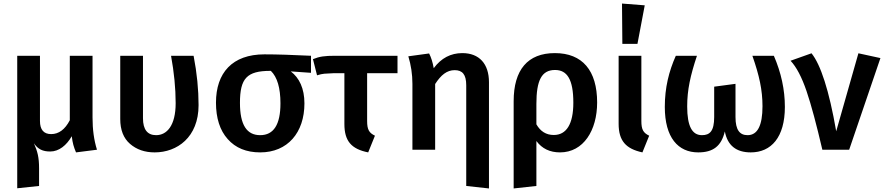

<svg xmlns="http://www.w3.org/2000/svg" viewBox="-20 -843 4979 1081"><path d="M526 0C509 -54 501 -114 501 -181V-529H373V-166C346 -114 311 -88 268 -88C226 -88 205 -113 205 -162V-529H77V217L200 204V105C200 42 191 9 171 -36C194 -3 220 10 263 10C312 10 355 -25 384 -76C389 -36 395 -16 408 15Z M943 -529C960 -436 969 -347 969 -262C969 -135 919 -82 859 -82C810 -82 785 -114 785 -177V-529H657V-173C657 -112 675 -65 712 -33C749 -1 795 15 851 15C977 15 1098 -70 1098 -251C1098 -338 1089 -431 1070 -529Z M1731 -529C1627 -534 1540 -537 1469 -537C1288 -537 1196 -433 1196 -265C1196 -178 1218 -109 1262 -60C1306 -10 1367 15 1445 15C1599 15 1694 -96 1694 -261C1694 -345 1665 -405 1617 -441L1731 -433ZM1445 -82C1369 -82 1331 -140 1331 -264C1331 -402 1370 -444 1502 -444H1505C1541 -409 1559 -348 1559 -261C1559 -142 1521 -82 1445 -82Z M2218 -431V-529H1868C1807 -529 1779 -525 1742 -510L1765 -419C1781 -424 1795 -427 1806 -428C1817 -429 1836 -430 1861 -431H1919V-145C1919 -49 1958 -4 2053 15L2091 -79C2058 -95 2047 -113 2047 -162V-431Z M2583 -544C2518 -544 2464 -516 2422 -459C2416 -493 2407 -521 2396 -542L2279 -526C2294 -477 2302 -425 2302 -371V0H2430V-370C2463 -421 2496 -448 2540 -448C2583 -448 2605 -424 2605 -363V204L2733 218V-380C2733 -484 2678 -544 2583 -544Z M3104 -544C2951 -544 2872 -450 2872 -273V218L3000 204V-49C3032 -6 3076 15 3133 15C3265 15 3342 -109 3342 -266C3342 -446 3259 -544 3104 -544ZM3098 -83C3055 -83 3023 -103 3000 -143V-258C3000 -390 3029 -449 3105 -449C3173 -449 3208 -396 3208 -265C3208 -144 3169 -83 3098 -83Z M3484 -596H3569L3610 -813L3482 -823ZM3591 -529H3463V-146C3463 -50 3504 -5 3597 15L3635 -79C3602 -95 3591 -113 3591 -162Z M4216 -529C4255 -418 4273 -336 4273 -245C4273 -136 4245 -82 4189 -82C4145 -82 4121 -111 4121 -184V-371L4001 -355V-184C4001 -104 3976 -82 3932 -82C3877 -82 3849 -132 3849 -244C3849 -337 3867 -418 3904 -529H3785C3746 -441 3723 -350 3723 -241C3723 -68 3798 15 3911 15C3995 15 4041 -20 4061 -103C4076 -24 4125 15 4207 15C4322 15 4399 -70 4399 -241C4399 -338 4378 -434 4337 -529Z M4431 -501C4464 -466 4494 -409 4521 -330C4548 -251 4577 -141 4610 0H4761L4937 -516L4813 -543L4688 -104C4648 -335 4600 -480 4549 -543Z"/></svg>

Font: Fira Sans Medium
Style: Regular
Weight: 500
Designer: Carrois Corporate & Edenspiekermann AG
Foundry: Carrois Corporate GbR & Edenspiekermann AG
Version: Version 4.203